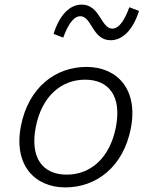

<svg xmlns="http://www.w3.org/2000/svg" viewBox="-20 -803 660 835"><path d="M549 -245C582 -414.5 489.5 -512 356 -512C223 -512 104 -424.5 71 -255C38 -85.5 131 12 264 12C397.5 12 516 -75.5 549 -245ZM484 -250C458 -116 374 -43.5 270 -43.5C166 -43.5 109.5 -116 135.5 -250C161.5 -384 246 -456.5 350 -456.5C454 -456.5 510 -384 484 -250ZM335.5 -783C283 -783 239 -738 213 -655.5L255 -639.5C274 -691.5 298.5 -732.5 329.5 -732.5C379 -732.5 381.5 -628 461 -628C513.5 -628 558.5 -673 584.5 -755.5L542.5 -771.5C523.5 -719.5 499.5 -678.5 468.5 -678.5C419 -678.5 415 -783 335.5 -783Z"/></svg>

Font: Monaspace Neon ExtraLight
Style: Italic
Weight: 200
Italic angle: -11°
Designer: Riley Cran & the Lettermatic Team
Foundry: Lettermatic
Version: Version 1.200 (Monaspace Neon)